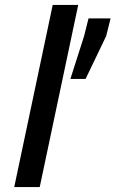

<svg xmlns="http://www.w3.org/2000/svg" viewBox="-20 -763 471 783"><path d="M38 0 195 -743H299L142 0ZM267 -441 323 -616 341 -688H431L413 -616L329 -441Z"/></svg>

Font: Saira SemiExpanded Medium
Style: Italic
Weight: 500
Width: 6
Italic angle: -12°
Designer: Hector Gatti with collaboration of the Omnibus-Type team
Foundry: Omnibus-Type
Version: Version 1.101